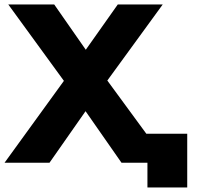

<svg xmlns="http://www.w3.org/2000/svg" viewBox="-30 -723 876 853"><path d="M253.9 -363.8 6.8 -703.1H210.9L351.1 -502L493.2 -703.1H692.9L446.8 -365.2L620.1 -128.9H801.8V109.9H625V0H509.8L350.1 -229L189.9 0H-9.8Z"/></svg>

Font: LT Superior Black
Style: Regular
Weight: 900
Designer: Daniel Lyons
Foundry: LyonsType
Version: Version 2.005